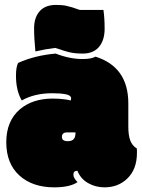

<svg xmlns="http://www.w3.org/2000/svg" viewBox="-20 -764 585 792"><path d="M374 -530.3Q356.4 -520.5 321.3 -520.5Q267.1 -520.5 209.5 -543Q122.6 -535.2 54.7 -504.4Q45.9 -487.3 45.9 -452.1Q45.9 -390.1 69.8 -349.6Q122.1 -379.4 195.8 -379.4Q230.5 -379.4 252 -375Q273.4 -370.6 273.4 -357.9Q273.4 -354.5 272 -349.6Q270.5 -350.1 252.9 -353.5Q226.6 -357.4 198.2 -357.4Q115.2 -357.4 63 -314Q5.9 -265.6 5.9 -177.5Q5.9 -89.4 59.8 -40.3Q113.8 8.8 204.1 8.8Q268.1 8.8 299.8 -12.7Q282.7 -29.8 282.7 -43.5Q282.7 -59.6 299.3 -59.6Q312.5 -26.4 343.3 -8.8Q374 8.8 411.1 8.8Q465.8 8.8 502.9 -25.4Q544.9 -64 544.9 -133.3V-142.1Q544.9 -148.9 544.4 -151.4Q524.9 -163.6 517.1 -185.1Q509.3 -206.5 509.3 -241.7V-337.4Q509.3 -487.8 374 -530.3ZM321.3 -543Q368.7 -543 392.1 -575.2Q411.6 -602.1 411.6 -645.5Q411.6 -689 406.7 -723.1H309.1Q302.7 -725.1 294.4 -728Q286.1 -731 282.5 -732.2Q278.8 -733.4 274.4 -734.6Q270 -735.8 254.9 -739.7Q239.7 -743.7 210.9 -743.7Q163.1 -743.7 140.1 -713.4Q120.6 -688 120.6 -647.2Q120.6 -606.4 126 -551.8Q167.5 -561.5 207.5 -566.4Q208.5 -565.9 229.5 -559.6Q238.8 -555.7 262.9 -549.3Q287.1 -543 321.3 -543ZM255.9 -217.8H291.5Q291.5 -197.8 283.7 -189.7Q275.9 -181.6 259.3 -181.6Q235.4 -181.6 235.4 -199.2Q235.4 -217.8 255.9 -217.8Z"/></svg>

Font: Friends & Family
Style: Regular
Weight: 400
Designer: Sarang Kulkarni, Maithili Shingre, Noopur Datye
Foundry: Ek Type
Version: Version 1.000;hotconv 1.0.117;makeotfexe 2.5.65602